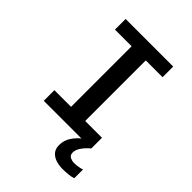

<svg xmlns="http://www.w3.org/2000/svg" viewBox="-256 -825 1161 1161"><g transform="rotate(45 325.0 -244.0)"><path d="M121.5 0V-91H264V-609H121.5V-700H528.5V-609H385V-91H528.5V0ZM583 125.5V200.5Q568 206 542.5 208.8Q517 211.5 492.5 211.5Q462.5 211.5 435.8 202.8Q409 194 392.5 174.8Q376 155.5 376 123.5Q376 81.5 399.2 48.2Q422.5 15 444.5 0H529Q506 18 486 45Q466 72 466 97Q466 119.5 482.5 128Q499 136.5 517 136.5Q532.5 136.5 553 133.2Q573.5 130 583 125.5Z"/></g></svg>

Font: Trispace Medium
Style: Regular
Weight: 500
Designer: Tyler Finck
Foundry: Etcetera Type Company
Version: Version 1.210; ttfautohint (v1.8.3)